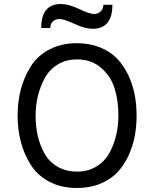

<svg xmlns="http://www.w3.org/2000/svg" viewBox="-20 -928 770 960"><path d="M443 -784Q405 -784 352.5 -808.5Q300 -833 278 -833Q258 -833 245 -821.5Q232 -810 231 -788H186Q186 -908 285 -908Q323 -908 375.5 -883Q428 -858 450 -858Q469 -858 482.5 -870Q496 -882 497 -904H542Q542 -784 443 -784ZM365 12Q286 12 226.5 -19.5Q167 -51 133.5 -104.5Q100 -158 84 -219.5Q68 -281 68 -350Q68 -419 84 -480.5Q100 -542 133.5 -595.5Q167 -649 226.5 -680.5Q286 -712 365 -712Q429 -712 480.5 -691Q532 -670 565.5 -635Q599 -600 621.5 -552Q644 -504 653.5 -454Q663 -404 663 -350Q663 -296 653.5 -246Q644 -196 621.5 -148Q599 -100 565.5 -65Q532 -30 480.5 -9Q429 12 365 12ZM572 -350Q572 -424 553.5 -484.5Q535 -545 486.5 -588Q438 -631 365 -631Q310 -631 268.5 -605.5Q227 -580 204 -537.5Q181 -495 169.5 -448Q158 -401 158 -350Q158 -296 169 -248Q180 -200 203.5 -159Q227 -118 268.5 -94Q310 -70 365 -70Q420 -70 462 -95.5Q504 -121 527 -163Q550 -205 561 -252.5Q572 -300 572 -350Z"/></svg>

Font: Overpass
Style: Regular
Weight: 400
Designer: Delve Withrington, Thomas Jockin
Foundry: Delve Fonts
Version: Version 3.000;DELV;Overpass